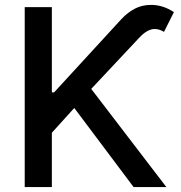

<svg xmlns="http://www.w3.org/2000/svg" viewBox="-20 -756 731 776"><path d="M189.6 -727.3V-382.5H198.5L470.5 -678.6Q495.4 -705.3 524.5 -720.7Q553.6 -736.2 590.9 -736.2Q638.8 -736.2 682.9 -707L642.8 -627.1Q623.6 -638.8 605.5 -638.8Q576 -638.8 544 -604.8L348.7 -396.7L652.3 0H519.9L280.2 -319.6L189.6 -219.5V0H79.9V-727.3Z"/></svg>

Font: Inter P Medium
Style: Regular
Weight: 500
Designer: Rasmus Andersson
Foundry: rsms
Version: Version 3.018;git-588b23468